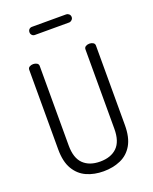

<svg xmlns="http://www.w3.org/2000/svg" viewBox="-170 -1033 904 1133"><g transform="rotate(-20 281.5 -467.0)"><path d="M281 6Q222 6 175 -15Q128 -36 100 -83Q72 -130 72 -208V-707Q72 -719 82 -725Q92 -731 105 -731Q118 -731 128 -725Q138 -719 138 -707V-208Q138 -129 176 -92Q214 -55 281 -55Q349 -55 387 -92Q425 -129 425 -208V-707Q425 -719 435 -725Q445 -731 458 -731Q471 -731 481 -725Q491 -719 491 -707V-208Q491 -130 463.5 -83Q436 -36 388 -15Q340 6 281 6ZM174 -889Q163 -889 156 -896.5Q149 -904 149 -914Q149 -926 156 -933Q163 -940 174 -940H389Q398 -940 406 -933Q414 -926 414 -914Q414 -904 406 -896.5Q398 -889 389 -889Z"/></g></svg>

Font: Dosis
Style: Regular
Weight: 400
Designer: EdgarTolentino, PabloImpallari, IginoMarini
Foundry: EdgarTolentino, PabloImpallari, IginoMarini
Version: Version 3.001; ttfautohint (v1.8.2)